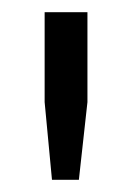

<svg xmlns="http://www.w3.org/2000/svg" viewBox="-20 -706 223 314"><path d="M65 -412 53 -539V-686H123V-539L109 -412Z"/></svg>

Font: Archivo SemiCondensed Light
Style: Regular
Weight: 300
Width: 4
Designer: Hector Gatti
Foundry: Omnibus-Type
Version: Version 2.001